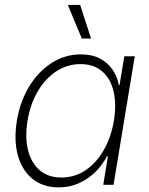

<svg xmlns="http://www.w3.org/2000/svg" viewBox="-20 -770 619 800"><path d="M225.1 10.7Q159.2 10.7 115.5 -24.7Q71.8 -60.1 54.4 -122.8Q37.1 -185.5 50.3 -267.1Q64 -348.6 102.3 -410.9Q140.6 -473.1 196.3 -508.3Q252 -543.5 316.9 -543.5Q362.8 -543.5 395.8 -526.4Q428.7 -509.3 448.7 -480Q468.8 -450.7 475.1 -415H478L498 -535.6H541.5L453.1 0H410.2L429.7 -118.7H425.8Q406.7 -82.5 377 -53.2Q347.2 -23.9 308.8 -6.6Q270.5 10.7 225.1 10.7ZM235.4 -30.3Q291 -30.3 336.2 -60.5Q381.3 -90.8 412.1 -144.3Q442.9 -197.8 454.6 -267.1Q465.8 -336.4 453.1 -389.6Q440.4 -442.9 405.5 -472.9Q370.6 -502.9 315.4 -502.9Q260.3 -502.9 214.4 -472.7Q168.5 -442.4 137.2 -389.2Q106 -335.9 94.7 -267.1Q83.5 -198.2 96.7 -144.8Q109.9 -91.3 145.3 -60.8Q180.7 -30.3 235.4 -30.3ZM320.8 -609.4 262.7 -749.5H314L359.4 -609.4Z"/></svg>

Font: Inter 20pt ExtraLight
Style: Italic
Weight: 250
Italic angle: -9.3988°
Version: Version 4.001;git-66647c0bb